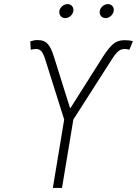

<svg xmlns="http://www.w3.org/2000/svg" viewBox="-20 -931 678 951"><path d="M241.7 0 297.9 -338.9 203.1 -639.6Q193.4 -669.4 183.3 -679Q173.3 -688.5 157.7 -688.5Q151.4 -688.5 144.8 -687.3Q138.2 -686 132.3 -684.6L129.9 -726.1Q141.1 -729.5 149.4 -731.2Q157.7 -732.9 168 -732.4Q198.2 -732.9 215.8 -714.1Q233.4 -695.3 247.1 -649.9L327.6 -393.6L491.2 -651.9Q518.1 -693.8 540.3 -712.9Q562.5 -731.9 595.7 -731.9Q606.9 -731.9 617.4 -731Q627.9 -730 638.2 -726.6L620.6 -684.6Q616.2 -686 609.9 -687.3Q603.5 -688.5 597.7 -688.5Q581.5 -688.5 568.1 -678.7Q554.7 -668.9 535.6 -639.6L343.3 -338.9L287.1 0ZM502.9 -841.3Q488.8 -841.3 480.2 -851.6Q471.7 -861.8 474.1 -876.5Q476.6 -890.6 488.5 -900.6Q500.5 -910.6 514.6 -910.6Q528.8 -910.6 537.1 -900.6Q545.4 -890.6 543 -876.5Q540.5 -861.8 528.8 -851.6Q517.1 -841.3 502.9 -841.3ZM302.7 -841.3Q288.6 -841.3 280.3 -851.6Q272 -861.8 273.9 -876.5Q276.4 -890.6 288.3 -900.6Q300.3 -910.6 314.5 -910.6Q329.1 -910.6 337.2 -900.6Q345.2 -890.6 343.3 -876.5Q340.8 -861.8 329.1 -851.6Q317.4 -841.3 302.7 -841.3Z"/></svg>

Font: Inter 16pt ExtraLight
Style: Italic
Weight: 250
Italic angle: -9.3988°
Version: Version 4.001;git-66647c0bb